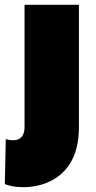

<svg xmlns="http://www.w3.org/2000/svg" viewBox="-44 -567 398 798"><path d="M-20 11 -24 198C-6 206 22 211 53 211C151 211 284 159 284 -37V-547H58V-39C58 -5 43 16 11 16C2 16 -8 15 -20 11Z"/></svg>

Font: Chess Sans Black
Style: Regular
Weight: 900
Designer: Wolf Bōese
Foundry: Wolf Bōese
Version: Version 7.223;Glyphs 3.3 (3306)